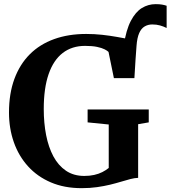

<svg xmlns="http://www.w3.org/2000/svg" viewBox="-20 -920 844 950"><path d="M644 -533.5 604 -589.5 592 -694Q604 -772.5 627.5 -817Q651 -861.5 682.2 -880.5Q713.5 -899.5 750 -899.5Q769.5 -899.5 782 -897.2Q794.5 -895 804.5 -891.5V-781.5Q788.5 -789.5 771.5 -794.2Q754.5 -799 733.5 -799Q712.5 -799 695.8 -789.2Q679 -779.5 668.8 -756.5Q658.5 -733.5 655.5 -693ZM384 11Q298.5 11 231.8 -17.5Q165 -46 118.8 -97Q72.5 -148 48.5 -216.2Q24.5 -284.5 24.5 -363.5Q24.5 -457 51.2 -529.5Q78 -602 127.5 -651.5Q177 -701 247.8 -726.5Q318.5 -752 406.5 -752Q447 -752 485.5 -747.8Q524 -743.5 557.5 -737.5Q591 -731.5 616.5 -726.8Q642 -722 656.5 -721L645 -533.5H543.5L517 -663Q512 -668.5 498 -675.8Q484 -683 460.2 -688Q436.5 -693 401 -693Q336 -693 290.2 -657.8Q244.5 -622.5 220.5 -553Q196.5 -483.5 196.5 -380.5Q196.5 -311.5 208.2 -251.5Q220 -191.5 244.2 -146.2Q268.5 -101 306.5 -75.2Q344.5 -49.5 397 -49.5Q424 -49.5 446.2 -54.5Q468.5 -59.5 486.2 -68.5Q504 -77.5 518 -89V-304L413.5 -314.5V-378.5H716V-314.5L663.5 -305.5V-40Q646 -39.5 625 -34Q604 -28.5 579.2 -21Q554.5 -13.5 524.8 -6.2Q495 1 460 6Q425 11 384 11Z"/></svg>

Font: Merriweather 28pt
Style: Bold
Weight: 700
Version: Version 2.100